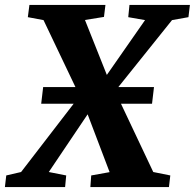

<svg xmlns="http://www.w3.org/2000/svg" viewBox="-52 -763 794 783"><path d="M-32 0 -26.5 -47.5 34 -61.5 273 -372 382 -455 539.5 -681 471 -693 476 -743H722.5L716.5 -693L649.5 -681L415 -388.5L305.5 -297L147 -61.5L218 -47.5L213.5 0ZM316.5 0 320 -47.5 395 -61 305.5 -296.5 273.5 -370.5 125.5 -681 61.5 -693 68 -743H378L372 -694L294.5 -681.5L384.5 -455.5L417.5 -390.5L573 -61.5L642.5 -47.5L637 0ZM116 -340 124 -408H576L568 -340Z"/></svg>

Font: Merriweather 24pt ExtraBold
Style: Italic
Weight: 800
Italic angle: -7.8°
Version: Version 2.101